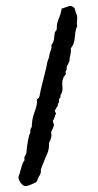

<svg xmlns="http://www.w3.org/2000/svg" viewBox="-20 -693 333 652"><path d="M154.3 -540Q163.1 -549.8 164.1 -566.4Q165 -583 168 -585.9Q170.9 -588.9 172.9 -593.8Q171.9 -612.3 179.2 -628.9Q186.5 -645.5 189.5 -664.1Q195.3 -665 200.7 -667.5Q206.1 -669.9 214.8 -672.4Q223.6 -674.8 233.4 -665Q236.3 -653.3 239.7 -645Q243.2 -636.7 241.7 -624.5Q240.2 -612.3 242.2 -603.5Q236.3 -595.7 234.4 -568.8Q232.4 -542 220.7 -529.3Q221.7 -517.6 218.8 -505.9Q215.8 -494.1 216.3 -491.2Q216.8 -488.3 215.3 -484.4Q213.9 -480.5 210.9 -475.1Q208 -469.7 206.1 -463.9Q207 -456.1 205.6 -455.1Q204.1 -454.1 203.1 -452.1Q202.1 -450.2 203.1 -446.3Q204.1 -442.4 202.6 -439.9Q201.2 -437.5 198.2 -434.1Q195.3 -430.7 192.9 -422.4Q190.4 -414.1 191.9 -399.4Q193.4 -384.8 189 -376.5Q184.6 -368.2 185.1 -366.7Q185.5 -365.2 185.5 -363.3Q179.7 -356.4 180.2 -352.5Q180.7 -348.6 180.2 -346.2Q179.7 -343.8 177.2 -341.3Q174.8 -338.9 176.8 -334Q173.8 -331.1 171.9 -327.1Q169.9 -323.2 167 -319.3Q166 -314.5 168 -312.5Q169.9 -310.5 169.9 -306.6Q167 -301.8 165.5 -295.4Q164.1 -289.1 160.2 -284.2Q159.2 -278.3 161.1 -275.9Q163.1 -273.4 163.1 -266.6Q158.2 -252.9 153.3 -244.1Q158.2 -228.5 146.5 -208Q147.5 -186.5 140.1 -170.4Q132.8 -154.3 127.4 -140.1Q122.1 -126 120.1 -121.6Q118.2 -117.2 118.7 -112.8Q119.1 -108.4 117.7 -104Q116.2 -99.6 113.8 -96.2Q111.3 -92.8 109.4 -87.9Q107.4 -83 106.4 -80.1Q104.5 -74.2 98.6 -72.3L87.9 -67.4Q68.4 -58.6 61.5 -62Q54.7 -65.4 49.3 -73.7Q43.9 -82 43 -87.4Q42 -92.8 43.9 -96.2Q45.9 -99.6 47.9 -107.9Q49.8 -116.2 51.8 -122.1L55.7 -134.8Q58.6 -142.6 63.5 -149.4Q61.5 -158.2 64.5 -162.6Q67.4 -167 69.3 -171.9Q74.2 -225.6 83 -243.2Q82 -255.9 87.9 -261.7Q87.9 -287.1 97.2 -312Q106.4 -336.9 105.5 -347.2Q104.5 -357.4 108.9 -358.4Q113.3 -359.4 115.2 -371.6Q117.2 -383.8 122.6 -405.3Q127.9 -426.8 131.3 -439.9Q134.8 -453.1 136.7 -461.9Q138.7 -470.7 139.2 -474.1Q139.6 -477.5 140.6 -481.9Q141.6 -486.3 144.5 -493.2Q147.5 -500 147.5 -503.4Q147.5 -506.8 148.9 -512.2Q150.4 -517.6 153.3 -524.9Q156.2 -532.2 154.3 -540Z"/></svg>

Font: Mountains of Christmas
Style: Bold
Weight: 700
Designer: Crystal Kluge
Foundry: Font Diner, Inc DBA Tart Workshop
Version: Version 1.002